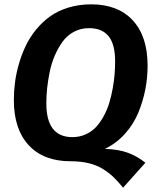

<svg xmlns="http://www.w3.org/2000/svg" viewBox="-20 -728 721 886"><path d="M661.1 -424.8Q661.1 -369.6 650.6 -315.4Q640.1 -261.2 618.2 -208Q596.2 -154.8 556.6 -110.6Q517.1 -66.4 463.9 -41Q526.9 -39.1 570.3 -22.9Q613.8 -6.8 650.9 22.9L547.9 138.2Q523.9 108.4 502.9 88.4Q481.9 68.4 453.1 50.8Q424.3 33.2 387.7 24.7Q351.1 16.1 305.2 16.1Q181.2 16.1 112.5 -57.9Q43.9 -131.8 43.9 -266.1Q43.9 -307.1 49.3 -348.4Q54.7 -389.6 67.4 -433.6Q80.1 -477.5 98.9 -516.8Q117.7 -556.2 146.7 -591.6Q175.8 -627 211.4 -652.6Q247.1 -678.2 295.9 -693.1Q344.7 -708 400.9 -708Q524.4 -708 592.8 -634Q661.1 -560.1 661.1 -424.8ZM193.8 -251Q193.8 -95.2 314 -95.2Q347.2 -95.2 375.2 -107.9Q403.3 -120.6 423.1 -141.8Q442.9 -163.1 458.7 -192.4Q474.6 -221.7 484.1 -252.9Q493.7 -284.2 500 -319.3Q506.3 -354.5 508.8 -384.8Q511.2 -415 511.2 -444.8Q511.2 -523.9 481 -561Q450.7 -598.1 391.1 -598.1Q353 -598.1 321.5 -581.5Q290 -564.9 269 -535.9Q248 -506.8 232.9 -471.9Q217.8 -437 209.5 -396.7Q201.2 -356.4 197.5 -320.8Q193.8 -285.2 193.8 -251Z"/></svg>

Font: FiraGO SemiBold
Style: Italic
Weight: 600
Italic angle: -8°
Designer: bBox Type GmbH
Foundry: bBox Type GmbH
Version: Version 1.001;PS 001.001;hotconv 1.0.88;makeotf.lib2.5.64775